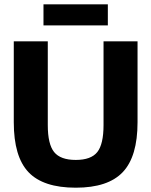

<svg xmlns="http://www.w3.org/2000/svg" viewBox="-20 -860 703 892"><path d="M182 -742V-840H481V-742ZM619 -292Q619 -133 550.5 -60.5Q482 12 332 12Q181 12 112.5 -60Q44 -132 44 -292V-668H202V-279Q202 -190 231.5 -153.5Q261 -117 332 -117Q403 -117 432 -153.5Q461 -190 461 -279V-668H619Z"/></svg>

Font: Atkinson Hyperlegible Pro
Style: Bold
Weight: 700
Designer: Elliott Scott, Megan Eiswerth, Linus Boman, Theodore Petrosky, Jacob Perez
Foundry: Braille Institute
Version: Version 1.5.1